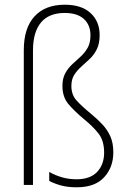

<svg xmlns="http://www.w3.org/2000/svg" viewBox="-20 -785 544 815"><path d="M403 -636Q403 -600 391 -576Q379 -552 361 -535Q343 -518 325 -502Q307 -486 295 -467Q283 -448 283 -420Q283 -383 304.5 -359Q326 -335 365 -303Q393 -280 414.5 -257Q436 -234 448.5 -206Q461 -178 461 -138Q461 -75 422 -32.5Q383 10 306 10Q268 10 240 2.5Q212 -5 189 -17V-55Q216 -40 244.5 -32Q273 -24 305 -24Q363 -24 392.5 -55.5Q422 -87 422 -137Q422 -187 399 -217Q376 -247 338 -278Q297 -312 271 -342.5Q245 -373 245 -420Q245 -452 257 -474Q269 -496 287 -512.5Q305 -529 322.5 -545Q340 -561 352 -582Q364 -603 364 -635Q364 -679 336 -704.5Q308 -730 255 -730Q187 -730 153.5 -689Q120 -648 120 -571V0H81V-572Q81 -666 126.5 -715.5Q172 -765 255 -765Q326 -765 364.5 -729.5Q403 -694 403 -636Z"/></svg>

Font: Noto Sans Gurmukhi SemiCondensed ExtraLight
Style: Regular
Weight: 200
Width: 4
Designer: Jelle Bosma - Monotype Design Team
Foundry: Monotype Imaging Inc.
Version: Version 2.004; ttfautohint (v1.8.4.7-5d5b)